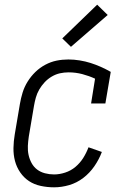

<svg xmlns="http://www.w3.org/2000/svg" viewBox="-20 -792 540 820"><path d="M211 8Q182 8 154 2Q126 -4 104 -18.5Q82 -33 66.5 -55.5Q51 -78 44 -104.5Q37 -131 37.5 -160Q38 -189 43 -218L65 -348Q69 -372 76.5 -396.5Q84 -421 98 -443.5Q112 -466 131 -484.5Q150 -503 173.5 -515.5Q197 -528 221.5 -533Q246 -538 272 -538Q296 -538 320.5 -534Q345 -530 367 -523Q389 -516 410.5 -506.5Q432 -497 453 -485L430 -350H369L386 -456Q360 -468 331.5 -475.5Q303 -483 273 -483Q254 -483 236 -479Q218 -475 201 -465Q184 -455 170.5 -440.5Q157 -426 147.5 -409.5Q138 -393 133 -375Q128 -357 125 -339L103 -209Q100 -189 99 -169Q98 -149 102 -130.5Q106 -112 115 -95.5Q124 -79 138.5 -68Q153 -57 172 -52Q191 -47 211 -47Q234 -47 258.5 -55Q283 -63 302.5 -79.5Q322 -96 335.5 -117.5Q349 -139 358 -163L415 -143Q403 -111 383 -82Q363 -53 335.5 -32Q308 -11 275.5 -1.5Q243 8 211 8ZM283 -592 246 -628 395 -772 440 -728Z"/></svg>

Font: Iosevka Slab Light
Style: Italic
Weight: 300
Italic angle: -9°
Monospace: yes
Designer: Belleve Invis
Foundry: Belleve Invis
Version: Version 11.1.1; ttfautohint (v1.8.3)